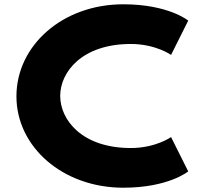

<svg xmlns="http://www.w3.org/2000/svg" viewBox="-20 -860 954 895"><path d="M589.8 -170C361.1 -170 260.6 -302 260.6 -413C260.6 -523 361.1 -655 589.8 -655C705.9 -655 777.4 -604 777.4 -604L857.4 -764C857.4 -764 765.4 -840 554.7 -840C271.5 -840 56.6 -648 56.6 -411C56.6 -175 272.7 15 554.7 15C765.4 15 857.4 -61 857.4 -61L777.4 -221C777.4 -221 705.9 -170 589.8 -170Z"/></svg>

Font: Hussar
Style: BdSuprExt
Weight: 700
Foundry: Cannot Into Space Fonts
Version: Version 2.00